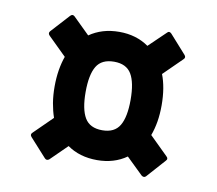

<svg xmlns="http://www.w3.org/2000/svg" viewBox="-56 -591 625 554"><g transform="rotate(10 256.5 -314.5)"><path d="M120.7 -104.5Q113.7 -99 107.8 -105L58.9 -159.1Q52.9 -166.1 59.9 -172.1L113.3 -224.6Q106.7 -243.7 102.9 -266Q99.2 -288.4 99.2 -314Q99.2 -339.6 102.9 -362.5Q106.7 -385.3 113.3 -403.4L59.9 -455.9Q53.4 -462.4 58.9 -468.9L107.8 -522.5Q114.2 -529.5 120.7 -523.5L169 -476.1Q187.1 -488.7 208.9 -495.3Q230.7 -501.8 256.3 -501.8Q306 -501.8 342.5 -476.1L391.8 -523.5Q397.3 -530 404.3 -523L452.6 -468.9Q458.6 -461.9 451.6 -455.9L398.2 -403.4Q405.3 -385.3 409.1 -362.5Q412.8 -339.6 412.8 -314Q412.8 -288.4 409.1 -266Q405.3 -243.7 398.2 -224.6L451.6 -172.1Q459.1 -165.6 452.6 -159.1L404.3 -105Q398.8 -99 391.3 -104.5L342.5 -151.9Q306 -126.2 256.3 -126.2Q230.7 -126.2 208.6 -132.7Q186.5 -139.3 169 -151.9ZM256.3 -213.6Q292.1 -213.6 307 -238.6Q321.9 -263.6 321.9 -314Q321.9 -364.9 307 -389.7Q292.1 -414.4 256.3 -414.4Q219.9 -414.4 205 -389.7Q190.1 -364.9 190.1 -314Q190.1 -263.6 205 -238.6Q219.9 -213.6 256.3 -213.6Z"/></g></svg>

Font: Sofia Sans Condensed
Style: Regular
Weight: 400
Designer: Botio Nikoltchev, Ani Petrova
Foundry: lettersoup
Version: Version 4.100